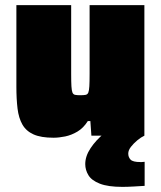

<svg xmlns="http://www.w3.org/2000/svg" viewBox="-20 -530 628 750"><path d="M189 8Q140 8 111 -5Q82 -18 67.5 -43.5Q53 -69 48.5 -106Q44 -143 44 -191V-510H258V-241Q258 -210 259 -193Q260 -176 263 -168.5Q266 -161 273.5 -159.5Q281 -158 293 -158Q307 -158 314.5 -159.5Q322 -161 325 -168.5Q328 -176 329 -193Q330 -210 330 -241V-510H544V0H337L333 -57H323Q306 -30 282.5 -16Q259 -2 234.5 3Q210 8 189 8ZM458 200Q402 200 370 187.5Q338 175 325.5 154.5Q313 134 313 111Q313 80 334 48.5Q355 17 388 -10L544 0Q531 6 516.5 18Q502 30 491.5 43.5Q481 57 481 70Q481 84 490 93.5Q499 103 528 103Q530 103 534 103Q538 103 545 102V196Q528 197 503 198.5Q478 200 458 200Z"/></svg>

Font: Saira Thin Black
Style: Regular
Weight: 900
Version: Version 1.101